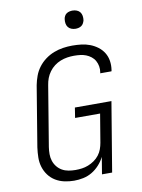

<svg xmlns="http://www.w3.org/2000/svg" viewBox="-101 -1005 801 1081"><g transform="rotate(-10 300.0 -464.5)"><path d="M234 8Q206 8 178.5 2Q151 -4 128 -18Q105 -32 89 -53.5Q73 -75 65 -101Q57 -127 57.5 -155.5Q58 -184 62 -213L119 -558Q124 -584 133.5 -610Q143 -636 160 -658.5Q177 -681 200 -698Q223 -715 249 -725Q275 -735 301.5 -739Q328 -743 354 -743Q381 -743 406.5 -740Q432 -737 455.5 -728Q479 -719 499 -704Q519 -689 532 -668Q545 -647 549 -621.5Q553 -596 549 -570Q549 -568 548.5 -566Q548 -564 547 -562H483Q483 -563 483.5 -564.5Q484 -566 484 -567Q487 -585 484 -602Q481 -619 473 -633.5Q465 -648 451.5 -658.5Q438 -669 422.5 -675Q407 -681 389.5 -683Q372 -685 354 -685Q335 -685 315.5 -682Q296 -679 277 -671.5Q258 -664 241.5 -651.5Q225 -639 212.5 -622Q200 -605 193 -586.5Q186 -568 183 -548L126 -203Q123 -183 123 -163Q123 -143 129 -124.5Q135 -106 147 -91Q159 -76 175.5 -66.5Q192 -57 212 -53.5Q232 -50 252 -50Q271 -50 289 -52.5Q307 -55 325 -62Q343 -69 359.5 -80.5Q376 -92 388 -107.5Q400 -123 406.5 -141Q413 -159 416 -177L443 -339H300L309 -397H518L452 0H394L410 -97Q398 -73 379 -52Q360 -31 336.5 -17Q313 -3 286.5 2.5Q260 8 234 8ZM390 -833Q378 -833 366.5 -837.5Q355 -842 348 -851Q341 -860 339 -872.5Q337 -885 339 -898Q340 -906 344.5 -914.5Q349 -923 356.5 -928Q364 -933 373 -935Q382 -937 390 -937Q403 -937 414.5 -932.5Q426 -928 433 -919Q440 -910 442 -897.5Q444 -885 442 -872Q440 -864 435.5 -855.5Q431 -847 423.5 -842Q416 -837 407.5 -835Q399 -833 390 -833Z"/></g></svg>

Font: Iosevka Curly LtExObl
Style: Regular
Weight: 300
Width: 7
Italic angle: -9°
Monospace: yes
Designer: Belleve Invis
Foundry: Belleve Invis
Version: Version 11.1.0; ttfautohint (v1.8.3)